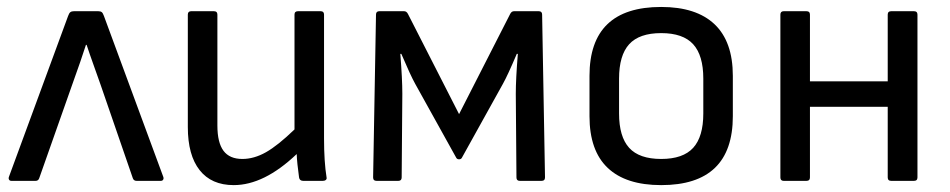

<svg xmlns="http://www.w3.org/2000/svg" viewBox="-20 -520 2732 552"><path d="M13.2 0Q7.8 0 5.9 -3.7Q3.9 -7.3 5.9 -12.2L175.8 -474.1Q178.7 -482.4 182.4 -485.1Q186 -487.8 192.9 -487.8H262.2Q269 -487.8 272.5 -485.1Q275.9 -482.4 278.8 -474.1L449.2 -12.2Q451.2 -7.3 449.2 -3.7Q447.3 0 441.9 0H373Q364.3 0 361.8 -7.8L269 -276.9Q265.6 -286.6 251 -327.6Q236.3 -368.7 229 -391.1H227.1Q213.9 -349.6 187 -274.9L92.8 -7.8Q90.3 0 82 0Z M651.9 12.2Q587.9 12.2 554 -30.8Q520 -73.7 520 -154.8V-478Q520 -487.8 529.8 -487.8H594.7Q605 -487.8 605 -478V-159.2Q605 -109.9 622.6 -86.4Q640.1 -63 676.8 -63Q710.4 -63 744.6 -82.3Q778.8 -101.6 826.7 -147.9V-478Q826.7 -487.8 836.9 -487.8H901.9Q911.6 -487.8 911.6 -478V-122.1Q911.6 -54.7 918.9 -9.8Q919.9 -5.4 916.7 -2.7Q913.6 0 907.7 0H852.1Q841.3 0 839.8 -9.8Q834 -51.3 833 -77.1Q739.3 12.2 651.9 12.2Z M1063 0Q1052.7 0 1052.7 -9.8L1061 -478Q1061 -487.8 1070.8 -487.8H1141.6Q1148.9 -487.8 1152.8 -480L1299.8 -191.9L1446.8 -480Q1450.7 -487.8 1458 -487.8H1528.8Q1538.6 -487.8 1538.6 -478L1546.9 -9.8Q1546.9 0 1536.6 0H1474.6Q1464.8 0 1464.8 -9.8L1462.9 -250Q1462.9 -293 1468.8 -365.2H1465.8Q1439.5 -303.2 1425.8 -278.8L1307.6 -65.9Q1305.2 -62 1299.8 -62Q1294.4 -62 1292 -65.9L1173.8 -278.8Q1160.2 -303.2 1133.8 -365.2H1130.9Q1136.7 -293 1136.7 -250L1134.8 -9.8Q1134.8 0 1125 0Z M1880.9 12.2Q1779.3 12.2 1727.1 -37.4Q1674.8 -86.9 1674.8 -186V-301.8Q1674.8 -500 1880.9 -500Q1981.9 -500 2034.4 -450.2Q2086.9 -400.4 2086.9 -301.8V-186Q2086.9 12.2 1880.9 12.2ZM2002 -193.8V-293.9Q2002 -360.8 1972.9 -392.8Q1943.8 -424.8 1880.9 -424.8Q1817.9 -424.8 1788.8 -392.8Q1759.8 -360.8 1759.8 -293.9V-193.8Q1759.8 -127 1788.8 -95Q1817.9 -63 1880.9 -63Q1943.8 -63 1972.9 -95Q2002 -127 2002 -193.8Z M2233.4 0Q2223.6 0 2223.6 -9.8V-478Q2223.6 -487.8 2233.4 -487.8H2298.3Q2308.6 -487.8 2308.6 -478V-286.1H2532.2V-478Q2532.2 -487.8 2542.5 -487.8H2607.4Q2617.7 -487.8 2617.7 -478V-9.8Q2617.7 0 2607.4 0H2542.5Q2532.2 0 2532.2 -9.8V-212.9H2308.6V-9.8Q2308.6 0 2298.3 0Z"/></svg>

Font: Sofia Sans
Style: Regular
Weight: 400
Designer: Botio Nikoltchev, Ani Petrova
Foundry: lettersoup
Version: Version 4.100